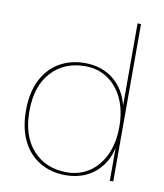

<svg xmlns="http://www.w3.org/2000/svg" viewBox="-83 -798 751 877"><g transform="rotate(10 292.5 -360.0)"><path d="M280 10Q212 10 160 -21Q108 -52 79.5 -110.5Q51 -169 51 -250Q51 -332 79.5 -390Q108 -448 160 -479Q212 -510 280 -510Q357 -510 411.5 -467Q466 -424 485 -345L484 -343V-730H500V0H484V-159L485 -157Q474 -104 445 -66.5Q416 -29 374 -9.5Q332 10 280 10ZM283 -4Q341 -4 386.5 -34Q432 -64 458 -119.5Q484 -175 484 -250Q484 -326 458 -381Q432 -436 387 -466Q342 -496 283 -496Q186 -496 126.5 -431Q67 -366 67 -250Q67 -134 126.5 -69Q186 -4 283 -4Z"/></g></svg>

Font: Work Sans Thin
Style: Regular
Weight: 250
Designer: Wei Huang
Foundry: Wei Huang
Version: Version 2.012